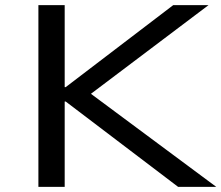

<svg xmlns="http://www.w3.org/2000/svg" viewBox="-20 -725 859 745"><path d="M129 0V-705H231V-387H235L652 -705H789L305 -340L310 -378L819 0H671L235 -331H231V0Z"/></svg>

Font: Nunito Sans 7pt Expanded
Style: Regular
Weight: 400
Width: 7
Designer: Vernon Adams
Foundry: Vernon Adams
Version: Version 3.101;gftools[0.9.27]